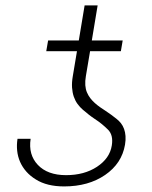

<svg xmlns="http://www.w3.org/2000/svg" viewBox="-20 -672 556 702"><path d="M44 -164.4H92Q83.1 -106.5 118.3 -69.2Q153.8 -31.6 221.6 -31.6Q288 -31.6 334.5 -62.1Q381.4 -93 388.8 -140.3Q394.9 -178.3 374.6 -198.2Q364.3 -208.5 352.5 -218.2Q340.6 -228 326.3 -237.2Q315 -244.7 304.2 -253.2Q293.3 -261.7 282.7 -271Q272 -280.2 263.5 -291.9Q255 -303.6 249.8 -318.5Q244.7 -333.5 243.4 -351.9Q242.2 -370.4 246.1 -393.1L261.4 -484.7H149.1L155.9 -524.1H268.1L289.4 -652.3H337L315.7 -524.1H428.6L421.9 -484.7H309.3L294 -393.8Q290.8 -375.4 291.9 -360.4Q293 -345.5 297.9 -334.2Q302.9 -322.4 310.2 -313Q317.5 -303.6 326.5 -295.5Q335.6 -287.3 345.7 -280.2Q355.8 -273.1 366.5 -266.3Q376.8 -259.6 386.4 -252.5Q396 -245.4 405.5 -237.9Q414.8 -230.8 422.1 -221.6Q429.3 -212.4 433.6 -200.6Q437.9 -188.9 438.9 -174.7Q440 -160.5 437.1 -143.1Q425.4 -74.2 364.3 -32.3Q303.3 9.6 214.5 9.6Q151.6 9.6 111.5 -15.6Q90.9 -28.1 76.3 -44.6Q61.8 -61.1 53.4 -80.3Q45.1 -99.4 42.8 -120.7Q40.5 -142 44 -164.4Z"/></svg>

Font: Inter P Extra Light
Style: Italic
Weight: 200
Italic angle: 9.39999°
Designer: Rasmus Andersson
Foundry: rsms
Version: Version 3.018;git-588b23468